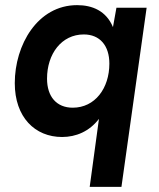

<svg xmlns="http://www.w3.org/2000/svg" viewBox="-20 -523 617 747"><path d="M329 204H452.5L550.5 -493H433L419.5 -417.5C393 -481 339 -503 280 -503C126 -503 37.5 -348 37.5 -199.5C37.5 -67 116 10 221.5 10C275.5 10 327.5 -11.5 365 -60.5ZM163 -217C163 -313.5 219.5 -389 306 -389C368.5 -389 405.5 -345.5 405.5 -275.5C405.5 -179.5 349.5 -104 263 -104C200.5 -104 163 -146.5 163 -217Z"/></svg>

Font: HK Grotesk
Style: Bold Italic
Weight: 700
Italic angle: -16°
Designer: Alfredo Marco Pradil
Foundry: Hanken Design Co.
Version: Version 3.001;FEAKit 1.0